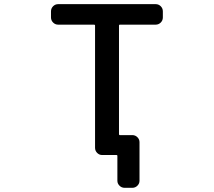

<svg xmlns="http://www.w3.org/2000/svg" viewBox="-20 -774 1040 932"><path d="M622.1 -118.2Q636.7 -118.2 647 -107.9Q657.2 -97.7 657.2 -84V103.5Q657.2 117.2 647 127.4Q636.7 137.7 622.1 137.7H585Q570.3 137.7 560.1 127.4Q549.8 117.2 549.8 103.5V-17.6Q549.8 -21.5 545.9 -21.5H513.7H475.6Q461.9 -21.5 451.7 -31.7Q441.4 -42 441.4 -56.6V-650.4Q441.4 -654.3 436.5 -654.3H262.7Q248 -654.3 237.8 -664.6Q227.5 -674.8 227.5 -689.5V-718.8Q227.5 -733.4 237.8 -743.7Q248 -753.9 262.7 -753.9H735.4Q750 -753.9 760.3 -743.7Q770.5 -733.4 770.5 -718.8V-689.5Q770.5 -674.8 760.3 -664.6Q750 -654.3 735.4 -654.3H561.5Q557.6 -654.3 557.6 -650.4V-123Q557.6 -118.2 561.5 -118.2Z"/></svg>

Font: Gen Jyuu Gothic L Monospace Medium
Style: Regular
Weight: 500
Designer: [Source Han Sans]
Ryoko NISHIZUKA  (kana & ideographs); Paul D. Hunt (Latin, Greek & Cyrillic); Wenlong ZHANG  (bopomofo
Version: Version 1.002.20150607